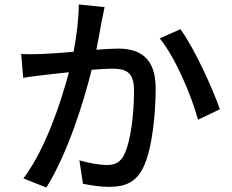

<svg xmlns="http://www.w3.org/2000/svg" viewBox="-20 -812 1040 861"><path d="M333 -792C333 -727 324 -653 310 -580C255 -575 202 -571 170 -570C136 -569 108 -568 75 -570L84 -463C112 -468 156 -473 182 -476C204 -479 244 -483 289 -488C254 -355 184 -143 85 -12L188 29C285 -128 355 -354 391 -499C428 -502 461 -504 481 -504C543 -504 581 -491 581 -406C581 -303 567 -180 537 -119C519 -81 492 -72 457 -72C430 -72 376 -81 336 -93L352 12C385 19 432 26 469 26C539 26 589 7 622 -60C663 -144 678 -300 678 -417C678 -554 605 -594 510 -594C487 -594 452 -592 412 -589C421 -634 430 -682 435 -712C439 -733 445 -758 449 -780ZM696 -640C766 -556 840 -380 868 -275L966 -322C934 -415 850 -599 789 -681Z"/></svg>

Font: Noto Sans Japanese Medium
Style: Regular
Weight: 500
Designer: Ryoko NISHIZUKA (kana & ideographs); Paul D. Hunt (Latin, Greek & Cyrillic); Wenlong ZHANG (bopomofo); Sandoll Communica
Foundry: Adobe Systems Incorporated
Version: Version 1.000;PS 1;hotconv 1.0.78;makeotf.lib2.5.61930